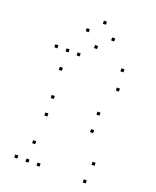

<svg xmlns="http://www.w3.org/2000/svg" viewBox="-176 -1083 973 1195"><g transform="rotate(20 310.0 -485.5)"><path d="M234.8 -720V-740H214.8V-720ZM87.2 -720V-740H67.2V-720ZM87.2 10V-10H67.2V10ZM234.8 10V-10H214.8V10ZM161.4 -112.1V-132.1H141.4V-112.1ZM161.4 10V-10H141.4V10ZM540.7 10V-10H520.7V10ZM554.8 -112.1V-132.1H534.8V-112.1ZM173.9 -415.8V-435.8H153.9V-415.8ZM173.9 -299.9V-319.9H153.9V-299.9ZM476.7 -299.9V-319.9H456.7V-299.9ZM476.7 -415.8V-435.8H456.7V-415.8ZM524.8 -720V-740H504.8V-720ZM161.4 -720V-740H141.4V-720ZM161.4 -597.9V-617.9H141.4V-597.9ZM539 -597.9V-617.9H519V-597.9ZM404.8 -880.9V-900.9H384.8V-880.9ZM320.8 -961.3V-981.3H300.8V-961.3ZM236.5 -880.9V-900.9H216.5V-880.9ZM320.8 -800.1V-820.1H300.8V-800.1Z"/></g></svg>

Font: Monaspace Krypton Dots Var
Style: Regular
Weight: 400
Designer: Riley Cran and the Lettermatic Team
Version: Version 1.100 (Monaspace Krypton Dots)